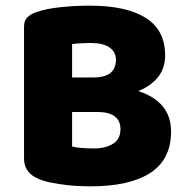

<svg xmlns="http://www.w3.org/2000/svg" viewBox="-20 -643 659 679"><path d="M564 -447Q564 -402 539 -370.5Q514 -339 469 -321Q585 -283 585 -178Q585 -79 511.5 -31.5Q438 16 300 16Q283 16 260 15Q237 14 212.5 11Q188 8 164 3.5Q140 -1 120 -9Q65 -30 65 -82V-549Q65 -570 76.5 -581.5Q88 -593 108 -600Q142 -612 193 -617.5Q244 -623 298 -623Q426 -623 495 -580Q564 -537 564 -447ZM406 -186Q406 -247 324 -247H235V-125Q249 -121 271 -119.5Q293 -118 313 -118Q353 -118 379.5 -134.5Q406 -151 406 -186ZM235 -369H308Q351 -369 370.5 -385Q390 -401 390 -432Q390 -459 367.5 -475Q345 -491 300 -491Q285 -491 265.5 -490Q246 -489 235 -487Z"/></svg>

Font: Baloo Bhaina 2 ExtraBold
Style: Regular
Weight: 800
Designer: Yesha Goshar, Manish Minz, Shuchita Grover and Ek Type
Foundry: Ek Type
Version: Version 1.640;hotconv 1.0.111;makeotfexe 2.5.65597; ttfautoh